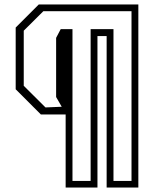

<svg xmlns="http://www.w3.org/2000/svg" viewBox="-20 -720 708 857"><path d="M273 117V-209H162.5L50 -321.5V-597L153 -700H597.5V117H456V-559H415V117ZM303.5 87.5H384.5V-590H486.5V87.5H567V-670H173.5L86 -583V-337L183 -240.5L255.5 -243.5L230.5 -287V-551L251 -590H303.5Z"/></svg>

Font: Tourney Thin Light
Style: Regular
Weight: 300
Version: Version 1.015